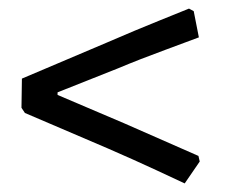

<svg xmlns="http://www.w3.org/2000/svg" viewBox="-20 -491 531 447"><path d="M232 -145 38 -228 30 -240 31 -308 229 -392Q296 -421 349.5 -442.5Q403 -464 420 -471L431 -465L443 -404Q425 -397 365 -375Q305 -353 255 -332L114 -276V-270L269 -204L442 -128L445 -115L410 -64Q393 -72 343.5 -95Q294 -118 232 -145Z"/></svg>

Font: Alegreya SC Medium
Style: Regular
Weight: 500
Designer: Juan Pablo del Peral
Foundry: Huerta Tipografica
Version: Version 2.007; ttfautohint (v1.6)